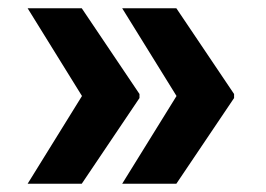

<svg xmlns="http://www.w3.org/2000/svg" viewBox="-20 -520 643 464"><path d="M179.4 -290.1H317.1V-283.1L177.6 -76H46.8ZM177.6 -500 317.1 -292.8V-285.9H179.4L46.8 -500ZM407.9 -290.1H545.7V-283.1L406.2 -76H275.3ZM406.2 -500 545.7 -292.8V-285.9H407.9L275.3 -500Z"/></svg>

Font: Pretendard Variable
Style: Regular
Weight: 400
Designer: Base glyphs from Inter by Rasmus Andersson; Hangul glyphs from Noto Sans CJK(Source Han Sans) by Jang Soo-young and Kang
Foundry: Kil Hyung-jin
Version: Version 1.100;FEAKit 1.0